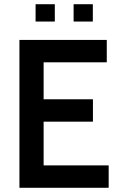

<svg xmlns="http://www.w3.org/2000/svg" viewBox="-20 -889 566 909"><path d="M72 0V-700H485.5V-594H186.5V-419H420V-313H186.5V-106H494.5V0ZM148.5 -787V-869H239.5V-787ZM328.5 -787V-869H419.5V-787Z"/></svg>

Font: Cabin SemiCondensed SemiBold
Style: Regular
Weight: 600
Width: 4
Designer: Pablo Impallari
Foundry: Pablo Impallari. http://www.impallari.com Igino Marini. http://www.ikern.com
Version: Version 3.001